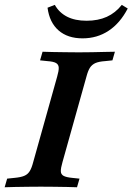

<svg xmlns="http://www.w3.org/2000/svg" viewBox="-39 -789 559 809"><path d="M131.5 -2.4Q106.5 -2.4 78.2 -2Q50 -1.6 24.2 -1.2Q-1.6 -0.8 -19.4 0L-8.9 -36.3L21.8 -39.5Q48.4 -41.9 62.9 -48Q77.4 -54 85.9 -67.3Q94.4 -80.6 100.8 -105.6L201.6 -465.3Q208.9 -490.3 208.5 -503.6Q208.1 -516.9 197.2 -523.4Q186.3 -529.8 160.5 -531.5L129.8 -534.7L140.3 -571Q158.1 -570.2 183.1 -569.8Q208.1 -569.4 236.7 -569Q265.3 -568.5 291.1 -568.5H292.7H294.4Q319.4 -568.5 347.6 -569Q375.8 -569.4 401.6 -570.2Q427.4 -571 445.2 -571L434.7 -534.7L404 -531.5Q378.2 -529.8 363.3 -523.4Q348.4 -516.9 339.9 -503.6Q331.5 -490.3 325 -465.3L224.2 -105.6Q216.9 -80.6 217.3 -67.3Q217.7 -54 229 -48Q240.3 -41.9 265.3 -39.5L296 -36.3L285.5 0Q268.5 -0.8 243.1 -1.2Q217.7 -1.6 189.5 -2Q161.3 -2.4 134.7 -2.4H133.9ZM308.9 -627.4Q246 -627.4 207.7 -660.9Q169.4 -694.4 161.3 -756.5L191.9 -768.5Q210.5 -735.5 244 -718.5Q277.4 -701.6 325.8 -701.6Q374.2 -701.6 410.9 -718.1Q447.6 -734.7 474.2 -768.5L499.2 -753.2Q466.9 -691.1 418.5 -659.3Q370.2 -627.4 308.9 -627.4Z"/></svg>

Font: Playfair 9pt
Style: Bold Italic
Weight: 700
Italic angle: -15.6°
Designer: Claus Eggers Sørensen
Foundry: Claus Eggers Sørensen
Version: Version 2.203